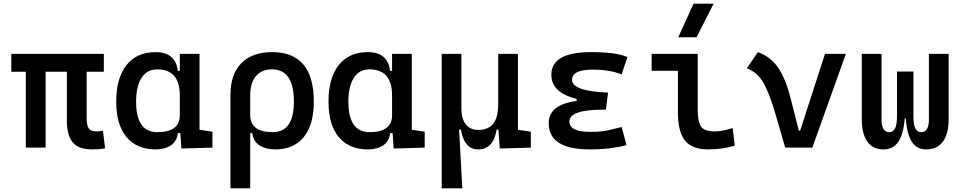

<svg xmlns="http://www.w3.org/2000/svg" viewBox="-20 -815 5313 1060"><path d="M122.6 0V-418.9H42.5V-517.6H553.2V-418.9H458.5V-162.6Q458.5 -124.5 469.2 -106.9Q480 -89.4 516.6 -89.4Q523.4 -89.4 531 -90.6Q538.6 -91.8 548.3 -93.3L560.1 3.9Q541.5 7.3 526.1 8.5Q510.7 9.8 487.3 9.8Q414.1 9.8 381.6 -28.6Q349.1 -66.9 349.1 -151.4V-418.9H231.9V0Z M838.9 9.8Q735.4 9.8 678.5 -58.3Q621.6 -126.5 621.6 -253.9Q621.6 -384.3 678.5 -455.8Q735.4 -527.3 838.9 -527.3Q949.7 -527.3 961.4 -423.8H972.7V-517.6H1081.5V-98.6L1152.8 -87.9V0L981.4 4.9L975.6 -80.1H961.9Q957 -35.6 924.1 -12.9Q891.1 9.8 838.9 9.8ZM731.4 -253.9Q731.4 -85.4 848.6 -85.4Q972.7 -85.4 972.7 -179.2V-287.6Q972.7 -432.1 847.7 -432.1Q792 -432.1 761.7 -385.5Q731.4 -338.9 731.4 -253.9Z M1252.4 224.6V-293Q1252.4 -404.8 1312.5 -466.1Q1372.6 -527.3 1482.4 -527.3Q1712.4 -527.3 1712.4 -253.9Q1712.4 -126.5 1657 -58.3Q1601.6 9.8 1501 9.8Q1446.3 9.8 1412.1 -12.9Q1377.9 -35.6 1373 -80.1H1361.3V224.6ZM1481.4 -432.1Q1424.3 -432.1 1392.8 -394.5Q1361.3 -356.9 1361.3 -288.6V-180.7Q1361.3 -85.4 1485.8 -85.4Q1602.5 -85.4 1602.5 -253.9Q1602.5 -432.1 1481.4 -432.1Z M2010.7 9.8Q1907.2 9.8 1850.3 -58.3Q1793.5 -126.5 1793.5 -253.9Q1793.5 -384.3 1850.3 -455.8Q1907.2 -527.3 2010.7 -527.3Q2121.6 -527.3 2133.3 -423.8H2144.5V-517.6H2253.4V-98.6L2324.7 -87.9V0L2153.3 4.9L2147.5 -80.1H2133.8Q2128.9 -35.6 2095.9 -12.9Q2063 9.8 2010.7 9.8ZM1903.3 -253.9Q1903.3 -85.4 2020.5 -85.4Q2144.5 -85.4 2144.5 -179.2V-287.6Q2144.5 -432.1 2019.5 -432.1Q1963.9 -432.1 1933.6 -385.5Q1903.3 -338.9 1903.3 -253.9Z M2418.5 224.6V-517.6H2527.3V-214.8Q2527.3 -158.7 2551.8 -128.2Q2576.2 -97.7 2620.1 -97.7Q2674.3 -97.7 2702.4 -131.3Q2730.5 -165 2730.5 -244.1V-517.6H2839.4V-98.6L2910.6 -87.9V0L2739.3 4.9L2731.4 -99.6H2721.7Q2704.6 9.8 2620.1 9.8Q2542.5 9.8 2524.9 -99.6H2514.6L2532.2 224.6Z M3235.4 9.8Q3009.3 9.8 3009.3 -135.3Q3009.3 -237.3 3163.6 -257.8V-269Q3023.9 -303.2 3023.9 -402.3Q3023.9 -527.3 3243.2 -527.3Q3382.8 -527.3 3443.8 -500L3412.1 -404.3Q3344.2 -430.7 3253.9 -430.7Q3138.2 -430.7 3138.2 -374.5Q3138.2 -311.5 3336.9 -303.7L3325.2 -209.5H3309.6Q3123.5 -209.5 3123.5 -144Q3123.5 -86.9 3239.3 -86.9Q3300.3 -86.9 3340.3 -96.2Q3380.4 -105.5 3412.1 -113.8L3439 -13.7Q3399.9 -2.9 3348.4 3.4Q3296.9 9.8 3235.4 9.8Z M3888.7 9.8Q3800.8 9.8 3761.7 -39.1Q3722.7 -87.9 3722.7 -195.3V-424.3H3577.6V-517.6H3832V-206.5Q3832 -145 3849.6 -117.2Q3867.2 -89.4 3927.7 -89.4Q3966.3 -89.4 4024.9 -107.9L4036.6 -10.7Q3998.5 0 3963.6 4.9Q3928.7 9.8 3888.7 9.8ZM3724.6 -609.4 3809.1 -794.9H3919.9L3825.7 -609.4Z M4314.9 0 4259.8 -190.4Q4231 -290 4198 -352.3Q4165 -414.6 4103 -438L4164.1 -527.3Q4236.8 -500.5 4277.3 -439.5Q4317.9 -378.4 4343.3 -278.3L4390.1 -93.8H4397.5L4534.7 -517.6H4649.9L4464.8 0Z M4856.4 9.8Q4798.8 9.8 4768.3 -33.4Q4737.8 -76.7 4737.8 -156.2V-517.6H4846.7V-156.2Q4846.7 -85.4 4889.6 -85.4Q4910.2 -85.4 4921.1 -105.2Q4932.1 -125 4932.1 -172.4V-419.9H5022.9V-172.4Q5022.9 -125 5033.9 -105.2Q5044.9 -85.4 5065.9 -85.4Q5108.4 -85.4 5108.4 -156.2V-517.6H5217.3V-156.2Q5217.3 -76.7 5185.8 -33.4Q5154.3 9.8 5093.8 9.8Q5042 9.8 5014.9 -31Q4987.8 -71.8 4980 -161.6H4975.1Q4967.3 -71.8 4938.7 -31Q4910.2 9.8 4856.4 9.8Z"/></svg>

Font: Caskaydia Cove Medium
Style: Regular
Weight: 500
Monospace: yes
Designer: Aaron Bell
Foundry: Saja Typeworks
Version: Version 4.300; ttfautohint (v1.8.3)